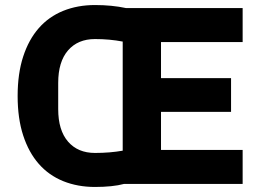

<svg xmlns="http://www.w3.org/2000/svg" viewBox="-20 -730 1038 762"><path d="M472 0Q450 6 420.5 9Q391 12 357 12Q288 12 231 -11Q174 -34 134 -79.5Q94 -125 72 -192.5Q50 -260 50 -349Q50 -438 72 -505.5Q94 -573 134 -618.5Q174 -664 231 -687Q288 -710 357 -710Q424 -710 480 -698H943V-563H619V-420H897V-286H619V-135H943V0ZM357 -123Q416 -123 467 -132V-565Q441 -570 413.5 -572.5Q386 -575 357 -575Q289 -575 250 -530Q211 -485 211 -401V-297Q211 -213 250 -168Q289 -123 357 -123Z"/></svg>

Font: IBM Plex Sans Hebrew
Style: Bold
Weight: 700
Designer: Mike Abbink, Paul van der Laan, Pieter van Rosmalen, Yanek Iontef
Foundry: Bold Monday
Version: Version 1.2